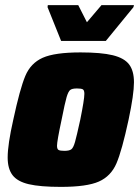

<svg xmlns="http://www.w3.org/2000/svg" viewBox="-20 -723 547 751"><path d="M10 -107Q10 -158 32 -255Q58 -376 79 -426Q100 -476 147 -497Q194 -518 295 -518Q376 -518 421 -507Q466 -496 485 -471Q504 -446 504 -401Q504 -354 483 -255Q457 -134 435.5 -84Q414 -34 367 -13Q320 8 218 8Q137 8 92.5 -2.5Q48 -13 29 -38Q10 -63 10 -107ZM294 -255Q310 -334 310 -356Q310 -370 304 -373.5Q298 -377 281 -377Q262 -377 254.5 -371Q247 -365 240.5 -343Q234 -321 221 -255Q203 -171 203 -153Q203 -140 209 -136.5Q215 -133 232 -133Q251 -133 259 -139Q267 -145 273.5 -168Q280 -191 294 -255ZM219 -563 166 -695 167 -703H286L320 -636L377 -703H504L502 -695L394 -563Z"/></svg>

Font: Saira Semi Condensed Black
Style: Italic
Weight: 900
Width: 4
Italic angle: -12°
Designer: Hector Gatti with collaboration of the Omnibus-Type team
Foundry: Omnibus-Type
Version: Version 1.001; ttfautohint (v1.8)